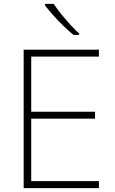

<svg xmlns="http://www.w3.org/2000/svg" viewBox="-20 -970 591 990"><path d="M490 0H102V-714H490V-678H141V-394H470V-358H141V-36H490ZM257 -950Q271 -928 293.5 -900Q316 -872 341 -844.5Q366 -817 388 -797V-790H359Q333 -811 305 -838.5Q277 -866 252.5 -893.5Q228 -921 212 -942V-950Z"/></svg>

Font: Noto Sans Lao Looped ExtraLight
Style: Regular
Weight: 200
Designer: Mark Frömberg, Ben Mitchell
Foundry: The Fontpad Ltd
Version: Version 1.002; ttfautohint (v1.8.4.7-5d5b)